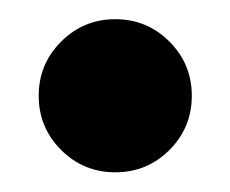

<svg xmlns="http://www.w3.org/2000/svg" viewBox="-20 -171 235 196"><path d="M42.4 -17.9Q19.5 -40.8 19.5 -73.2Q19.5 -105.7 42.4 -128.5Q65.2 -151.4 97.7 -151.4Q130.1 -151.4 153 -128.5Q175.8 -105.7 175.8 -73.2Q175.8 -40.8 153 -17.9Q130.1 4.9 97.7 4.9Q65.2 4.9 42.4 -17.9Z"/></svg>

Font: Orelega One
Style: Regular
Weight: 400
Version: Version 1.1 ; ttfautohint (v1.8.3)